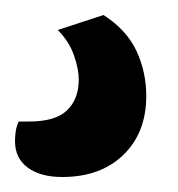

<svg xmlns="http://www.w3.org/2000/svg" viewBox="-23 -43 238 256"><path d="M115 -23Q146 -3 159 25Q172 53 172 85Q172 134 141.5 163.5Q111 193 60 193Q31 193 14 180.5Q-3 168 -3 145Q-3 139 -2 132Q-1 125 2 119H16Q51 119 66.5 104Q82 89 82 63Q82 49 75.5 30.5Q69 12 54 -3Z"/></svg>

Font: Baloo 2 Latin Medium
Style: Regular
Weight: 500
Designer: Sarang Kulkarni and Ek Type
Foundry: Ek Type
Version: Version 1.001